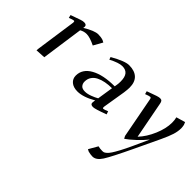

<svg xmlns="http://www.w3.org/2000/svg" viewBox="-86 -881 1609 1609"><g transform="rotate(45 718.0 -76.5)"><path d="M87.9 -405.8Q151.9 -429.2 174.6 -436.5Q197.3 -443.8 210.9 -443.8Q241.2 -443.8 241.2 -421.9Q241.2 -416 240.2 -411.1L238.8 -404.8Q323.2 -456.1 367.2 -456.1Q400.9 -456.1 426.8 -446.8L444.8 -437L399.9 -356.9Q334 -389.2 295.9 -389.2Q263.7 -389.2 234.9 -372.1L182.1 0L95.2 4.9L97.2 -19L147.9 -372.1Q150.9 -393.1 141.1 -393.1Q129.9 -393.1 94.2 -378.9Z M477.1 -78.1Q477.1 -156.2 556.4 -200.7Q635.7 -245.1 772 -245.1L775.9 -269Q778.8 -283.7 778.8 -309.1Q778.8 -360.8 758.8 -385.5Q738.8 -410.2 697.8 -410.2Q656.2 -410.2 582 -371.1L573.7 -394Q682.6 -456.1 731.9 -456.1Q798.3 -456.1 833.3 -423.1Q868.2 -390.1 868.2 -325.2Q868.2 -304.7 862.8 -264.2L830.1 -64.9Q827.1 -43.9 836.9 -43.9Q846.2 -43.9 880.9 -58.1L890.1 -30.8Q790.5 6.8 766.1 6.8Q735.8 6.8 735.8 -15.1Q735.8 -25.4 737.8 -35.2L739.7 -45.9Q649.4 6.8 581.1 6.8Q532.7 6.8 504.9 -16.8Q477.1 -40.5 477.1 -78.1ZM564.9 -94.2Q564.9 -70.3 579.1 -53.7Q593.3 -37.1 626 -37.1Q653.8 -37.1 687.5 -49.6Q721.2 -62 745.1 -76.2L767.1 -217.8Q725.6 -217.8 690.2 -210.9Q654.8 -204.1 626.2 -189.9Q597.7 -175.8 581.3 -151.4Q564.9 -127 564.9 -94.2Z M985.8 286.1 1031.7 206.1Q1054.7 211.9 1079.6 211.9Q1090.8 211.9 1098.4 209.7Q1106 207.5 1119.4 196Q1132.8 184.6 1147.2 162.8Q1161.6 141.1 1183.6 100.3Q1205.6 59.6 1232.9 0L1295.9 -138.2Q1264.6 -98.6 1216.8 -54.2Q1168.9 -9.8 1138.7 9.8L1127 -12.2L1058.6 -372.1Q1056.6 -385.3 1053.5 -389.2Q1050.3 -393.1 1043.9 -393.1Q1033.7 -393.1 998 -378.9L990.7 -405.8Q1054.2 -429.2 1076.9 -436.5Q1099.6 -443.8 1111.8 -443.8Q1127 -443.8 1133.8 -435.5Q1140.6 -427.2 1143.1 -411.1L1206.1 -82Q1258.3 -137.2 1293 -218.8Q1327.6 -300.3 1327.6 -369.1Q1327.6 -402.8 1320.8 -426.8L1400.9 -450.2L1410.6 -426.8Q1415 -405.3 1415 -391.1Q1415 -354 1402.3 -313Q1389.6 -272 1359.9 -209L1257.8 6.8Q1169.9 192.4 1134.3 247.8Q1098.6 303.2 1055.7 303.2Q1033.7 303.2 1004.9 295.9Z"/></g></svg>

Font: Dehuti Alt
Style: Bold-Italic
Weight: 700
Version: Version 1.2